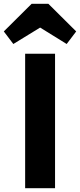

<svg xmlns="http://www.w3.org/2000/svg" viewBox="-64 -988 420 1008"><path d="M68 0V-706H225V0ZM6 -757 -44 -823 102 -968H190L336 -823L286 -757L89 -879H205Z"/></svg>

Font: Outfit
Style: Bold
Weight: 700
Designer: Rodrigo Fuenzalida
Foundry: fragTYPE
Version: Version 1.100;gftools[0.9.27]